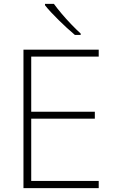

<svg xmlns="http://www.w3.org/2000/svg" viewBox="-20 -970 590 990"><path d="M489 0H101V-714H489V-678H141V-394H469V-358H141V-37H489ZM258 -950Q273 -929 297 -900.5Q321 -872 347.5 -844.5Q374 -817 396 -797V-790H366Q346 -807 324.5 -826.5Q303 -846 282.5 -866.5Q262 -887 243.5 -906.5Q225 -926 212 -943V-950Z"/></svg>

Font: Noto Sans Hebrew Thin ExtraLight
Style: Regular
Weight: 250
Version: Version 3.001